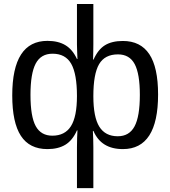

<svg xmlns="http://www.w3.org/2000/svg" viewBox="-20 -745 863 972"><path d="M780.3 -266.6Q780.3 9.8 602.1 9.8Q492.2 9.8 453.1 -82H450.2Q451.2 -61 451.9 -40Q452.6 -19 452.6 1V207.5H369.6V1Q369.6 -25.9 370.4 -47.1Q371.1 -68.4 372.1 -85H369.6Q347.2 -34.2 310.8 -12.2Q274.4 9.8 220.2 9.8Q129.4 9.8 85.7 -57.4Q42 -124.5 42 -261.7Q42 -538.1 220.2 -538.1Q274.9 -538.1 311.3 -516.1Q347.7 -494.1 369.6 -446.3H372.1Q371.6 -464.8 370.6 -483.4Q369.6 -502 369.6 -520V-724.6H452.6V-519.5Q452.6 -500.5 452.1 -481.4Q451.7 -462.4 451.2 -443.4H453.6Q476.1 -494.1 511.2 -515.9Q546.4 -537.6 602.1 -537.6Q691.4 -537.6 735.8 -470.9Q780.3 -404.3 780.3 -266.6ZM134.3 -264.6Q134.3 -154.8 160.9 -106.4Q187.5 -58.1 245.1 -58.1Q308.6 -58.1 339.1 -106.2Q369.6 -154.3 369.6 -258.8Q369.6 -370.6 340.6 -421.9Q311.5 -473.1 246.1 -473.1Q187 -473.1 160.6 -422.9Q134.3 -372.6 134.3 -264.6ZM688 -264.6Q688 -371.1 661.9 -420.4Q635.7 -469.7 577.1 -469.7Q510.7 -469.7 481.7 -420.2Q452.6 -370.6 452.6 -258.3Q452.6 -151.9 482.9 -103.5Q513.2 -55.2 576.2 -55.2Q634.3 -55.2 661.1 -105.2Q688 -155.3 688 -264.6Z"/></svg>

Font: Arimo
Style: Regular
Weight: 400
Designer: Steve Matteson
Foundry: Monotype Imaging Inc.
Version: Version 1.33